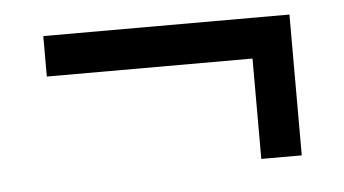

<svg xmlns="http://www.w3.org/2000/svg" viewBox="-32 -471 619 345"><g transform="rotate(-5 278.0 -299.0)"><path d="M56 -353V-426H500V-172H427V-353Z"/></g></svg>

Font: Georama Extended
Style: Regular
Weight: 400
Width: 7
Designer: Jean-Baptiste Levee
Foundry: Production Type
Version: Version 1.000